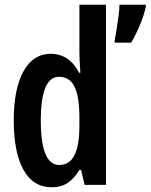

<svg xmlns="http://www.w3.org/2000/svg" viewBox="-20 -780 635 810"><path d="M198 10Q120 10 79 -63.5Q38 -137 38 -272Q38 -405 79 -479Q120 -553 194 -553Q272 -553 314 -473H319Q317 -502 316 -523Q315 -544 315 -559V-760H427V0H337L322 -63H315Q292 -26 265 -8Q238 10 198 10ZM230 -84Q273 -84 294 -125Q315 -166 315 -252V-283Q315 -372 294.5 -414Q274 -456 229 -456Q190 -456 171 -409Q152 -362 152 -273Q152 -84 230 -84ZM595 -750Q587 -714 569 -671.5Q551 -629 533 -600H464V-612Q467 -625 471.5 -654Q476 -683 480 -712.5Q484 -742 484 -760H595Z"/></svg>

Font: Noto Sans Lao ExtraCondensed SemiBold
Style: Regular
Weight: 600
Width: 2
Designer: Monotype Design Team
Foundry: Monotype Imaging Inc.
Version: Version 2.003; ttfautohint (v1.8.4.7-5d5b)